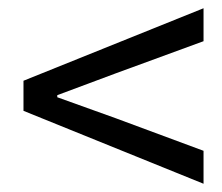

<svg xmlns="http://www.w3.org/2000/svg" viewBox="-20 -604 540 466"><path d="M474 -158V-238L261 -317L119 -368V-373L261 -426L474 -504V-584L37 -408V-335Z"/></svg>

Font: Noto Sans Mono CJK HK
Style: Regular
Weight: 400
Designer: Ryoko NISHIZUKA 西塚涼子 (kana, bopomofo & ideographs); Paul D. Hunt (Latin, Greek & Cyrillic); Sandoll Communications 산돌커뮤니
Foundry: Adobe
Version: Version 2.004;hotconv 1.0.118;makeotfexe 2.5.65603